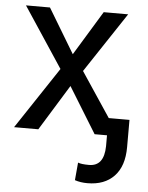

<svg xmlns="http://www.w3.org/2000/svg" viewBox="-53 -571 637 829"><g transform="rotate(5 265.5 -157.0)"><path d="M129.9 -528.3 245.6 -335.9 362.8 -528.3H468.8L295.9 -267.6L474.1 0H369.6L247.6 -198.2L125.5 0H20.5L198.2 -267.6L25.9 -528.3ZM423.3 -74.7H514.2V43.5Q514.2 126 472.4 169.7Q430.7 213.4 356.9 213.4Q326.7 213.4 302.2 205.1L309.1 128.4Q323.7 134.3 356.9 134.3Q421.9 134.3 423.3 47.4Z"/></g></svg>

Font: Roboto21382017
Style: Regular
Weight: 400
Designer: Christian Robertson
Foundry: Google
Version: Version 2.138; 2017